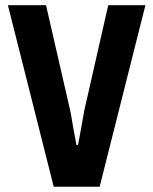

<svg xmlns="http://www.w3.org/2000/svg" viewBox="-20 -707 580 727"><path d="M183.4 0 9.9 -687.2H154.3L245.4 -290.1Q249.2 -273.3 253 -249.1Q256.7 -224.9 261.7 -200.5Q266.7 -176.2 269.5 -157.8H275.2Q277.6 -168.2 281.1 -188.2Q284.6 -208.2 289.4 -233.9Q294.2 -259.6 299.5 -290.3L389.8 -687.2H530.6L357.3 0Z"/></svg>

Font: Archivo SemiBold Condensed
Style: Regular
Weight: 600
Width: 3
Version: Version 2.001